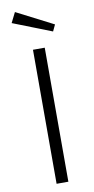

<svg xmlns="http://www.w3.org/2000/svg" viewBox="-104 -1001 513 1044"><g transform="rotate(-10 152.5 -479.5)"><path d="M59 -959 31 -903 245 -819 262 -855ZM185 -740H120V0H185Z"/></g></svg>

Font: Glow Sans SC Normal
Style: Regular
Weight: 400
Designer: Ryoko NISHIZUKA (kana, bopomofo & ideographs); Paul D. Hunt (Latin, Greek & Cyrillic); Sandoll Communications, Soo-young
Version: Version 0.93